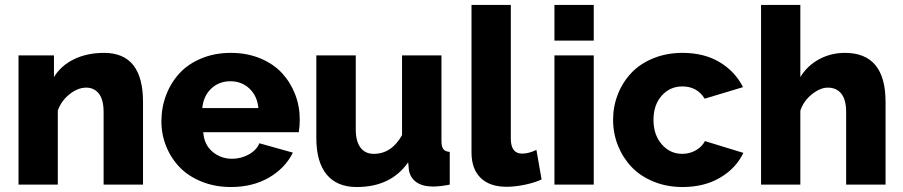

<svg xmlns="http://www.w3.org/2000/svg" viewBox="-20 -750 3668 780"><path d="M561 0H400.9V-294.9Q400.9 -344.7 381.8 -369.4Q362.8 -394 330.1 -394Q296.4 -394 262.7 -367.4Q229 -340.8 214.8 -300.8V0H55.2V-524.9H199.2V-437Q228 -483.9 281 -509.5Q334 -535.2 402.8 -535.2Q561 -535.2 561 -335.9Z M918 9.8Q853.5 9.8 799.6 -12Q745.6 -33.7 710.2 -70.3Q674.8 -106.9 655.3 -155.3Q635.7 -203.6 635.7 -256.8Q635.7 -313.5 655 -364Q674.3 -414.6 709.5 -452.6Q744.6 -490.7 798.6 -512.9Q852.5 -535.2 918 -535.2Q983.4 -535.2 1037.1 -512.9Q1090.8 -490.7 1125.5 -453.1Q1160.2 -415.5 1179 -366.9Q1197.8 -318.4 1197.8 -264.2Q1197.8 -239.3 1193.8 -212.9H805.7Q809.1 -162.6 843 -133.8Q877 -105 922.9 -105Q959 -105 990.7 -122.6Q1022.5 -140.1 1033.7 -168L1169.9 -129.9Q1138.2 -66.4 1072.3 -28.3Q1006.3 9.8 918 9.8ZM801.8 -311H1029.8Q1024.9 -360.4 993.4 -390.1Q961.9 -419.9 916 -419.9Q869.6 -419.9 838.1 -390.1Q806.6 -360.4 801.8 -311Z M1265.1 -189V-524.9H1425.3V-224.1Q1425.3 -176.3 1444.3 -150.6Q1463.4 -125 1498.5 -125Q1570.8 -125 1613.3 -201.2V-524.9H1773.4V-178.2Q1773.4 -154.3 1781 -144.3Q1788.6 -134.3 1807.1 -132.8V0Q1767.6 7.8 1739.3 7.8Q1697.3 7.8 1672.1 -9.5Q1647 -26.9 1641.1 -59.1L1638.2 -90.8Q1568.4 9.8 1429.2 9.8Q1349.1 9.8 1307.1 -41Q1265.1 -91.8 1265.1 -189Z M1895.5 -730H2055.2V-187Q2055.2 -126 2101.1 -126Q2127.9 -126 2159.2 -141.1L2180.2 -21Q2150.4 -7.3 2111.1 0.7Q2071.8 8.8 2038.1 8.8Q1969.7 8.8 1932.6 -27.3Q1895.5 -63.5 1895.5 -130.9Z M2232.4 -585V-730H2392.1V-585ZM2232.4 0V-524.9H2392.1V0Z M2752.9 9.8Q2688.5 9.8 2634.5 -12.5Q2580.6 -34.7 2545.2 -72.3Q2509.8 -109.9 2490.2 -159.2Q2470.7 -208.5 2470.7 -263.2Q2470.7 -317.9 2490 -366.9Q2509.3 -416 2544.7 -453.6Q2580.1 -491.2 2634 -513.2Q2688 -535.2 2752.9 -535.2Q2840.3 -535.2 2903.3 -497.6Q2966.3 -460 2998.5 -396L2842.8 -349.1Q2812 -398.9 2752 -398.9Q2701.7 -398.9 2668.2 -361.3Q2634.8 -323.7 2634.8 -263.2Q2634.8 -202.1 2668.5 -163.6Q2702.1 -125 2752 -125Q2781.7 -125 2806.6 -139.2Q2831.5 -153.3 2843.8 -176.8L3000 -128.9Q2969.7 -65.9 2905.3 -28.1Q2840.8 9.8 2752.9 9.8Z M3577.6 0H3417.5V-294.9Q3417.5 -344.7 3397.9 -369.4Q3378.4 -394 3342.8 -394Q3312.5 -394 3278.8 -367.4Q3245.1 -340.8 3231.4 -300.8V0H3071.8V-730H3231.4V-437Q3259.8 -483.4 3307.6 -509.3Q3355.5 -535.2 3412.6 -535.2Q3577.6 -535.2 3577.6 -335.9Z"/></svg>

Font: Raleway-v4020 ExtraBold
Style: Regular
Weight: 800
Designer: Matt McInerney, Pablo Impallari, Rodrigo Fuenzalida
Foundry: Matt McInerney, Pablo Impallari, Rodrigo Fuenzalida
Version: Version 4.020;PS 004.020;hotconv 1.0.88;makeotf.lib2.5.64775